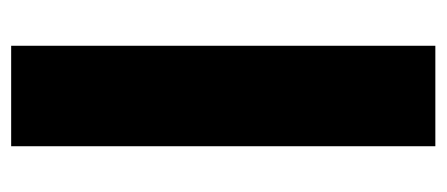

<svg xmlns="http://www.w3.org/2000/svg" viewBox="-248 -552 800 344"><g transform="rotate(-90 152.0 -380.0)"><path d="M242 0H62V-760H242Z"/></g></svg>

Font: Noto Sans Disp ExtBd
Style: Regular
Weight: 800
Designer: Monotype Design Team
Foundry: Monotype Imaging Inc.
Version: Version 2.000;GOOG;noto-source:20170915:90ef993387c0; ttfaut